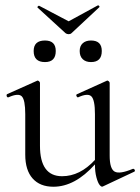

<svg xmlns="http://www.w3.org/2000/svg" viewBox="-20 -702 533 730"><path d="M229 -576 123 -673Q121 -675 124 -678Q127 -681 129 -680L241 -621L351 -681Q355 -683 358 -678Q359 -675 357 -674L252 -576Q248 -572 241 -572Q234 -572 229 -576ZM151 -466Q108 -466 108 -508Q108 -548 151 -548Q192 -548 192 -508Q192 -466 151 -466ZM326 -548Q367 -548 367 -508Q367 -466 326 -466Q306 -466 294.5 -477Q283 -488 283 -508Q283 -527 294.5 -537.5Q306 -548 326 -548ZM485 -60Q488 -61 490.5 -58.5Q493 -56 493 -53Q493 -50 490 -49L371 7Q366 10 359 1.5Q352 -7 346.5 -28Q341 -49 341 -76V-77Q265 8 183 8Q132 8 104 -23.5Q76 -55 76 -114V-268Q76 -322 63 -335.5Q50 -349 12 -332Q9 -331 7 -333.5Q5 -336 5 -339.5Q5 -343 7 -344L121 -395Q124 -397 128 -393.5Q132 -390 132 -387V-148Q132 -32 216 -32Q284 -32 341 -94V-268Q341 -322 327.5 -335.5Q314 -349 277 -332Q275 -331 272.5 -334Q270 -337 270 -340Q270 -343 273 -344L386 -395Q389 -397 393 -393.5Q397 -390 397 -387V-110Q397 -60 416 -49.5Q435 -39 485 -60Z"/></svg>

Font: Cormorant
Style: Regular
Weight: 400
Designer: Christian Thalmann (Catharsis Fonts)
Version: Version 1.000;PS 001.000;hotconv 1.0.70;makeotf.lib2.5.58329